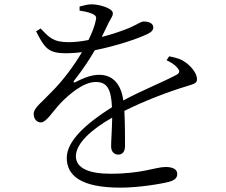

<svg xmlns="http://www.w3.org/2000/svg" viewBox="-20 -810 1040 883"><path d="M285 -565C308 -565 332 -567 357 -570C319 -506 269 -439 217 -387C172 -339 135 -314 135 -287C135 -262 149 -247 169 -247C193 -248 221 -295 256 -333C298 -377 364 -433 420 -433C472 -433 491 -402 495 -317C378 -243 287 -163 287 -84C287 -5 348 53 534 53C619 53 725 35 758 26C790 17 795 4 795 -11C795 -30 777 -42 742 -42C694 -42 636 -11 488 -11C393 -11 329 -35 329 -91C329 -150 399 -214 496 -269C495 -215 491 -161 491 -137C491 -110 507 -99 524 -99C544 -99 555 -114 555 -138C555 -170 555 -243 552 -300C643 -346 760 -390 837 -413C876 -425 886 -428 886 -446C886 -474 857 -507 832 -524C815 -537 794 -544 758 -551L746 -533C765 -524 785 -512 795 -499C809 -483 807 -474 790 -465C730 -433 628 -392 547 -348C537 -423 499 -466 436 -466C396 -466 358 -448 326 -432C319 -428 316 -433 320 -438C364 -494 392 -538 416 -579C517 -599 616 -633 657 -653C676 -662 685 -671 685 -684C685 -703 664 -711 642 -711C627 -711 620 -702 578 -683C547 -670 499 -653 448 -640L480 -706C491 -728 499 -735 499 -749C499 -773 434 -790 403 -790C387 -791 366 -785 346 -780V-761C369 -758 390 -753 403 -747C422 -739 425 -732 420 -714C415 -689 403 -659 387 -626C356 -620 325 -616 298 -616C224 -616 207 -637 167 -679L146 -666C186 -587 203 -565 285 -565Z"/></svg>

Font: Source Han Serif CN
Style: Regular
Weight: 400
Designer: Ryoko NISHIZUKA 西塚涼子 (kana & ideographs); Frank Grießhammer (Latin, Greek & Cyrillic); Wenlong ZHANG 张文龙 (bopomofo); San
Foundry: Adobe
Version: Version 2.003;hotconv 1.1.1;makeotfexe 2.6.0